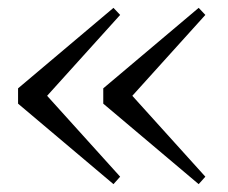

<svg xmlns="http://www.w3.org/2000/svg" viewBox="-20 -519 580 489"><path d="M269 -50 286 -69 100 -275 286 -481 269 -499 26 -294V-255ZM486 -50 503 -69 317 -275 503 -481 486 -499 243 -294V-255Z"/></svg>

Font: Harano Aji Mincho KR
Style: Regular
Weight: 400
Foundry: Masamichi Hosoda
Version: HaranoAjiMinchoKR-Regular version 20230610;ttx 4.39.4